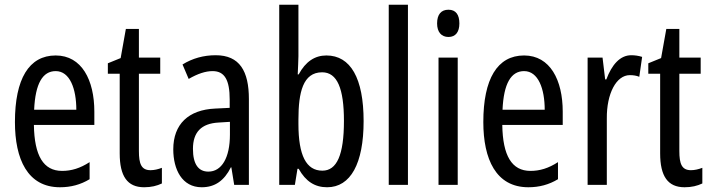

<svg xmlns="http://www.w3.org/2000/svg" viewBox="-20 -780 2997 810"><path d="M215 -546C102 -546 43 -447 43 -265C43 -109 96 10 233 10C279 10 320 -1 358 -24V-96C318 -70 281 -59 242 -59C163 -59 125 -123 123 -253H378V-309C378 -442 325 -546 215 -546ZM215 -480C275 -480 302 -405 302 -317H124C129 -428 160 -480 215 -480Z M615 -62C576 -62 566 -89 566 -143V-469H656V-537H566V-658H511L489 -535L435 -513V-469H485V-133C485 -37 517 10 588 10C618 10 642 4 663 -6V-72C647 -66 631 -62 615 -62Z M890 -547C839 -547 792 -534 750 -508L776 -447C814 -469 847 -480 877 -480C928 -480 949 -442 949 -360V-325L888 -322C775 -317 711 -256 711 -150C711 -65 748 10 831 10C887 10 926 -18 954 -74H956L968 0H1030V-362C1030 -480 991 -547 890 -547ZM902 -263 950 -266V-212C950 -114 915 -56 859 -56C818 -56 794 -86 794 -152C794 -222 829 -259 902 -263Z M1239 -543V-760H1158V0H1224L1235 -68H1240C1270 -14 1309 10 1360 10C1459 10 1514 -90 1514 -269C1514 -450 1459 -546 1357 -546C1308 -546 1269 -520 1240 -466H1236C1237 -496 1239 -522 1239 -543ZM1339 -475C1403 -475 1431 -406 1431 -270C1431 -126 1401 -60 1340 -60C1272 -60 1239 -124 1239 -257V-276C1239 -390 1258 -475 1339 -475Z M1701 0V-760H1620V0Z M1872 -739C1841 -739 1824 -719 1824 -681C1824 -645 1842 -624 1872 -624C1902 -624 1918 -645 1918 -681C1918 -718 1903 -739 1872 -739ZM1911 -537H1830V0H1911Z M2191 -546C2078 -546 2019 -447 2019 -265C2019 -109 2072 10 2209 10C2255 10 2296 -1 2334 -24V-96C2294 -70 2257 -59 2218 -59C2139 -59 2101 -123 2099 -253H2354V-309C2354 -442 2301 -546 2191 -546ZM2191 -480C2251 -480 2278 -405 2278 -317H2100C2105 -428 2136 -480 2191 -480Z M2643 -547C2596 -547 2561 -507 2538 -445H2533L2522 -537H2459V0H2540V-280C2539 -385 2580 -463 2637 -463C2652 -463 2665 -461 2677 -456L2689 -540C2673 -545 2658 -547 2643 -547Z M2895 -62C2856 -62 2846 -89 2846 -143V-469H2936V-537H2846V-658H2791L2769 -535L2715 -513V-469H2765V-133C2765 -37 2797 10 2868 10C2898 10 2922 4 2943 -6V-72C2927 -66 2911 -62 2895 -62Z"/></svg>

Font: Noto Sans Myanmar UI ExtraCondensed
Style: Regular
Weight: 400
Width: 2
Designer: Monotype Design Team
Foundry: Monotype Imaging Inc.
Version: Version 2.103